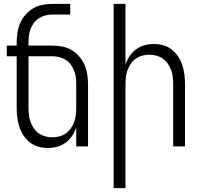

<svg xmlns="http://www.w3.org/2000/svg" viewBox="-20 -755 1040 990"><path d="M227 8Q202 8 178 1.5Q154 -5 134.5 -20.5Q115 -36 101 -57Q87 -78 79.5 -102Q72 -126 69 -150.5Q66 -175 66 -200V-465H15V-520H66V-535Q66 -561 70 -586.5Q74 -612 84 -635.5Q94 -659 111.5 -679Q129 -699 151 -712Q173 -725 198.5 -730Q224 -735 250 -735H342V-680H250Q232 -680 214.5 -675.5Q197 -671 181.5 -661.5Q166 -652 155 -637Q144 -622 137.5 -605.5Q131 -589 129 -571Q127 -553 127 -535V-520H250Q276 -520 301.5 -515Q327 -510 349 -497Q371 -484 388.5 -464Q406 -444 416 -420.5Q426 -397 430 -371.5Q434 -346 434 -320V0H373V-97Q365 -74 351.5 -54Q338 -34 318.5 -19.5Q299 -5 275 1.5Q251 8 227 8ZM250 -47Q269 -47 287 -52Q305 -57 320 -67.5Q335 -78 345.5 -93.5Q356 -109 362.5 -126.5Q369 -144 371 -162.5Q373 -181 373 -200V-320Q373 -338 371 -356Q369 -374 362.5 -390.5Q356 -407 345 -422Q334 -437 318.5 -446.5Q303 -456 285.5 -460.5Q268 -465 250 -465H127V-200Q127 -181 129 -162.5Q131 -144 137.5 -126.5Q144 -109 154.5 -93.5Q165 -78 180 -67.5Q195 -57 213 -52Q231 -47 250 -47Z M566 215V-735H627V-423Q635 -446 648.5 -466Q662 -486 681.5 -500.5Q701 -515 725 -521.5Q749 -528 773 -528Q798 -528 822 -521.5Q846 -515 865.5 -499.5Q885 -484 899 -463Q913 -442 920.5 -418Q928 -394 931 -369.5Q934 -345 934 -320V0H873V-320Q873 -339 871 -357.5Q869 -376 862.5 -393.5Q856 -411 845.5 -426.5Q835 -442 820 -452.5Q805 -463 787 -468Q769 -473 750 -473Q731 -473 713 -468Q695 -463 680 -452.5Q665 -442 654.5 -426.5Q644 -411 637.5 -393.5Q631 -376 629 -357.5Q627 -339 627 -320V215Z"/></svg>

Font: Iosevka Light
Style: Regular
Weight: 300
Monospace: yes
Designer: Belleve Invis
Foundry: Belleve Invis
Version: Version 32.5.0; ttfautohint (v1.8.4)